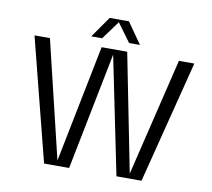

<svg xmlns="http://www.w3.org/2000/svg" viewBox="-91 -974 1194 1079"><g transform="rotate(10 506.0 -435.0)"><path d="M433 -700H579L712 -28L874 -700H962L784 0H641L504 -670L371 0H228L50 -700H138L299 -30ZM427 -750H365L449 -870H559L643 -750H581L504 -855Z"/></g></svg>

Font: Fivo Sans Modern
Style: Regular
Weight: 400
Designer: Alexander Slobzheninov
Foundry: Alexander Slobzheninov
Version: 1.0